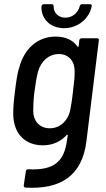

<svg xmlns="http://www.w3.org/2000/svg" viewBox="-20 -691 506 913"><path d="M285 -557C349 -557 404 -601 416 -661C418 -668 414 -671 408 -671H370C365 -671 360 -668 359 -661C351 -629 323 -607 291 -607C258 -607 235 -629 235 -661C235 -668 232 -671 226 -671H188C182 -671 178 -667 177 -661C175 -601 219 -557 285 -557ZM357 -499 354 -471C353 -468 351 -466 349 -469C327 -501 291 -517 244 -517C159 -517 95 -459 72 -371C62 -343 56 -296 51 -255C46 -216 42 -173 43 -146C45 -52 102 0 184 0C231 0 269 -18 297 -49C300 -52 302 -50 302 -47L299 -27C286 76 239 120 115 114C108 113 104 117 103 123L93 190C92 197 95 200 101 201C269 211 371 144 391 -20L450 -499C451 -505 448 -509 442 -509H368C362 -509 358 -505 357 -499ZM313 -163C302 -117 266 -81 217 -81C168 -81 138 -116 138 -164C138 -188 139 -215 144 -256C149 -295 154 -325 161 -351C174 -398 211 -434 260 -434C308 -434 336 -398 335 -351C335 -325 333 -302 327 -256C322 -209 318 -189 313 -163Z"/></svg>

Font: Barlow Semi Condensed Medium
Style: Italic
Weight: 500
Width: 4
Italic angle: -7°
Designer: Jeremy Tribby
Foundry: Tribby Type
Version: Version 1.422;hotconv 1.0.109;makeotfexe 2.5.65596